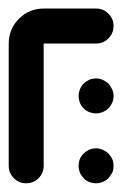

<svg xmlns="http://www.w3.org/2000/svg" viewBox="-20 -420 280 440"><path d="M200.2 -320.3Q160.2 -320.3 80.1 -320.3Q80.1 -226.6 80.1 -40Q80.1 -23.4 68.4 -11.7Q56.6 0 40 0Q23.4 0 11.7 -11.7Q0 -23.4 0 -40Q0 -133.8 0 -320.3Q0 -353.5 23.4 -377Q46.9 -400.4 80.1 -400.4Q120.1 -400.4 200.2 -400.4Q216.8 -400.4 228.5 -388.7Q240.2 -377 240.2 -360.4Q240.2 -343.8 228.5 -332Q216.8 -320.3 200.2 -320.3ZM228.5 -11.7Q222.7 -5.9 214.8 -2.9Q208 0 200.2 0Q192.4 0 184.6 -2.9Q176.8 -5.9 171.9 -11.7Q166 -17.6 163.1 -24.4Q160.2 -32.2 160.2 -40Q160.2 -47.9 163.1 -55.7Q166 -62.5 171.9 -68.4Q176.8 -73.2 184.6 -77.1Q192.4 -80.1 200.2 -80.1Q208 -80.1 214.8 -77.1Q222.7 -73.2 228.5 -68.4Q233.4 -62.5 237.3 -55.7Q240.2 -47.9 240.2 -40Q240.2 -32.2 237.3 -24.4Q233.4 -17.6 228.5 -11.7ZM228.5 -171.9Q222.7 -166 214.8 -163.1Q208 -160.2 200.2 -160.2Q192.4 -160.2 184.6 -163.1Q176.8 -166 171.9 -171.9Q166 -176.8 163.1 -184.6Q160.2 -192.4 160.2 -200.2Q160.2 -208 163.1 -214.8Q166 -222.7 171.9 -228.5Q176.8 -233.4 184.6 -237.3Q192.4 -240.2 200.2 -240.2Q208 -240.2 214.8 -237.3Q222.7 -233.4 228.5 -228.5Q233.4 -222.7 237.3 -214.8Q240.2 -208 240.2 -200.2Q240.2 -192.4 237.3 -184.6Q233.4 -176.8 228.5 -171.9Z"/></svg>

Font: Stray Robotalk
Style: Regular
Weight: 400
Designer: Faina Iasen
Version: Version 1.0